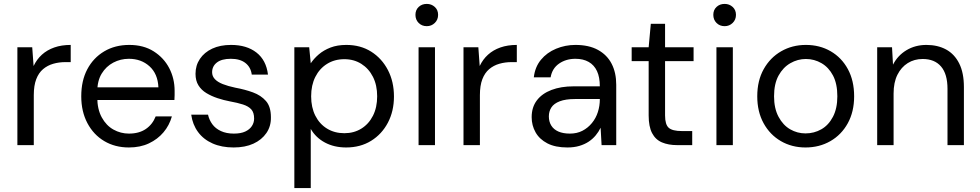

<svg xmlns="http://www.w3.org/2000/svg" viewBox="-20 -743 5015 983"><path d="M69 0V-501H145L152 -405Q168 -439 194.5 -463Q221 -487 258 -500Q295 -513 342 -513V-425H315Q282 -425 252.5 -416.5Q223 -408 200.5 -389Q178 -370 165.5 -337.5Q153 -305 153 -256V0Z M640 12Q569 12 514 -20.5Q459 -53 427.5 -112.5Q396 -172 396 -250Q396 -330 427 -388.5Q458 -447 513.5 -480Q569 -513 642 -513Q715 -513 767 -480Q819 -447 846.5 -394Q874 -341 874 -278Q874 -268 874 -256.5Q874 -245 873 -231H459V-296H791Q788 -365 745.5 -403.5Q703 -442 640 -442Q597 -442 560 -422.5Q523 -403 500.5 -366Q478 -329 478 -273V-245Q478 -184 501 -142Q524 -100 561 -79.5Q598 -59 640 -59Q692 -59 726.5 -82.5Q761 -106 777 -147H860Q847 -101 817 -65.5Q787 -30 742.5 -9Q698 12 640 12Z M1176 12Q1115 12 1068.5 -8.5Q1022 -29 994 -67Q966 -105 959 -156H1045Q1051 -129 1067 -107Q1083 -85 1111 -72Q1139 -59 1177 -59Q1213 -59 1235.5 -69.5Q1258 -80 1269.5 -97.5Q1281 -115 1281 -136Q1281 -167 1266.5 -183Q1252 -199 1224 -208Q1196 -217 1157 -224Q1125 -230 1093.5 -240.5Q1062 -251 1036.5 -266.5Q1011 -282 996 -306Q981 -330 981 -365Q981 -408 1003.5 -441.5Q1026 -475 1066.5 -494Q1107 -513 1163 -513Q1243 -513 1293 -474Q1343 -435 1352 -361H1269Q1264 -399 1236.5 -420.5Q1209 -442 1162 -442Q1115 -442 1090.5 -423Q1066 -404 1066 -373Q1066 -353 1080 -338Q1094 -323 1120.5 -312.5Q1147 -302 1185 -294Q1234 -285 1275 -270Q1316 -255 1341.5 -226Q1367 -197 1367 -143Q1368 -97 1344 -62Q1320 -27 1277.5 -7.5Q1235 12 1176 12Z M1487 220V-501H1563L1571 -419Q1587 -443 1612 -464.5Q1637 -486 1672 -499.5Q1707 -513 1753 -513Q1826 -513 1880.5 -478.5Q1935 -444 1966 -384.5Q1997 -325 1997 -249Q1997 -174 1966 -115Q1935 -56 1880 -22Q1825 12 1752 12Q1691 12 1644 -13Q1597 -38 1571 -83V220ZM1743 -61Q1792 -61 1830 -84.5Q1868 -108 1889.5 -150.5Q1911 -193 1911 -250Q1911 -307 1889.5 -349.5Q1868 -392 1830 -416Q1792 -440 1743 -440Q1693 -440 1654.5 -416Q1616 -392 1594.5 -349.5Q1573 -307 1573 -250Q1573 -193 1594.5 -150.5Q1616 -108 1654.5 -84.5Q1693 -61 1743 -61Z M2123 0V-501H2207V0ZM2165 -609Q2140 -609 2123.5 -625.5Q2107 -642 2107 -667Q2107 -692 2123.5 -707.5Q2140 -723 2165 -723Q2189 -723 2206 -707.5Q2223 -692 2223 -667Q2223 -642 2206 -625.5Q2189 -609 2165 -609Z M2353 0V-501H2429L2436 -405Q2452 -439 2478.5 -463Q2505 -487 2542 -500Q2579 -513 2626 -513V-425H2599Q2566 -425 2536.5 -416.5Q2507 -408 2484.5 -389Q2462 -370 2449.5 -337.5Q2437 -305 2437 -256V0Z M2885 12Q2823 12 2782.5 -9Q2742 -30 2722 -65.5Q2702 -101 2702 -143Q2702 -194 2728.5 -229Q2755 -264 2803.5 -282.5Q2852 -301 2917 -301H3051Q3051 -348 3036.5 -379Q3022 -410 2994 -426Q2966 -442 2926 -442Q2878 -442 2842.5 -417.5Q2807 -393 2799 -347H2713Q2719 -400 2749.5 -437Q2780 -474 2827 -493.5Q2874 -513 2926 -513Q2995 -513 3041.5 -487.5Q3088 -462 3111.5 -416.5Q3135 -371 3135 -309V0H3060L3055 -89Q3045 -68 3029.5 -49.5Q3014 -31 2993.5 -17.5Q2973 -4 2946 4Q2919 12 2885 12ZM2898 -59Q2934 -59 2962 -73.5Q2990 -88 3010.5 -113Q3031 -138 3041 -169.5Q3051 -201 3051 -234V-236H2924Q2876 -236 2846 -224.5Q2816 -213 2803 -193Q2790 -173 2790 -147Q2790 -120 2802.5 -100Q2815 -80 2839 -69.5Q2863 -59 2898 -59Z M3447 0Q3402 0 3369 -14Q3336 -28 3318.5 -61.5Q3301 -95 3301 -152V-430H3214V-501H3301L3312 -621H3385V-501H3531V-430H3385V-152Q3385 -105 3404 -88.5Q3423 -72 3471 -72H3524V0Z M3648 0V-501H3732V0ZM3690 -609Q3665 -609 3648.5 -625.5Q3632 -642 3632 -667Q3632 -692 3648.5 -707.5Q3665 -723 3690 -723Q3714 -723 3731 -707.5Q3748 -692 3748 -667Q3748 -642 3731 -625.5Q3714 -609 3690 -609Z M4104 12Q4034 12 3978 -20.5Q3922 -53 3889.5 -112Q3857 -171 3857 -250Q3857 -330 3890 -389Q3923 -448 3979.5 -480.5Q4036 -513 4106 -513Q4177 -513 4233 -480.5Q4289 -448 4321 -389Q4353 -330 4353 -250Q4353 -171 4320.5 -112Q4288 -53 4231.5 -20.5Q4175 12 4104 12ZM4104 -60Q4148 -60 4185 -81Q4222 -102 4244.5 -145Q4267 -188 4267 -250Q4267 -314 4245 -356Q4223 -398 4186 -419.5Q4149 -441 4106 -441Q4064 -441 4026.5 -419.5Q3989 -398 3966 -356Q3943 -314 3943 -250Q3943 -188 3966 -145Q3989 -102 4025.5 -81Q4062 -60 4104 -60Z M4471 0V-501H4547L4552 -412Q4576 -459 4621 -486Q4666 -513 4723 -513Q4781 -513 4824 -489.5Q4867 -466 4891 -418Q4915 -370 4915 -297V0H4831V-288Q4831 -364 4798 -402.5Q4765 -441 4704 -441Q4661 -441 4627.5 -420Q4594 -399 4574.5 -360Q4555 -321 4555 -264V0Z"/></svg>

Font: DVN - DM Sans
Style: Regular
Weight: 400
Designer: Colophon Foundry, Jonny Pinhorn
Foundry: Colophon Foundry
Version: Version 4.004;gftools[0.9.30]